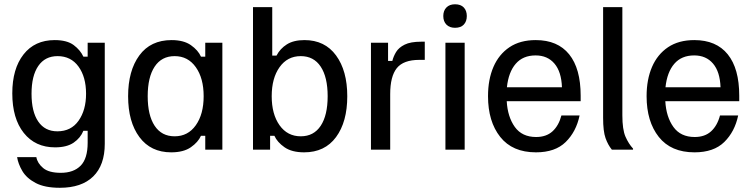

<svg xmlns="http://www.w3.org/2000/svg" viewBox="-20 -700 3515 898"><path d="M260 178.3Q189.2 178.3 146.7 155.8Q104.2 133.3 84.6 100Q65 66.7 60 35H150Q155 63.3 181.7 85.8Q208.3 108.3 264.2 108.3Q324.2 108.3 357.1 75Q390 41.7 390 -32.5V-88.3H370Q356.7 -55 324.6 -32.9Q292.5 -10.8 237.5 -10.8Q145 -10.8 91.2 -78.3Q37.5 -145.8 37.5 -263.3Q37.5 -378.3 90 -445.4Q142.5 -512.5 235.8 -512.5Q293.3 -512.5 324.6 -489.2Q355.8 -465.8 370 -435H390V-500H470V-27.5Q470 72.5 415.8 125.4Q361.7 178.3 260 178.3ZM248.3 -85.8Q312.5 -85.8 347.5 -135.4Q382.5 -185 382.5 -261.7Q382.5 -340 347.1 -388.8Q311.7 -437.5 249.2 -437.5Q190.8 -437.5 159.2 -391.7Q127.5 -345.8 127.5 -261.7Q127.5 -177.5 158.8 -131.7Q190 -85.8 248.3 -85.8Z M780.8 12.5Q685 12.5 632.1 -58.8Q579.2 -130 579.2 -250Q579.2 -369.2 631.7 -440.8Q684.2 -512.5 782.5 -512.5Q839.2 -512.5 872.9 -488.8Q906.7 -465 920 -435H940V-500H1020V0H940V-65H920Q906.7 -35 872.5 -11.2Q838.3 12.5 780.8 12.5ZM796.7 -62.5Q859.2 -62.5 895.8 -114.2Q932.5 -165.8 932.5 -250Q932.5 -334.2 895.8 -385.8Q859.2 -437.5 796.7 -437.5Q735.8 -437.5 703.3 -388.3Q670.8 -339.2 670.8 -250Q670.8 -160.8 703.3 -111.7Q735.8 -62.5 796.7 -62.5Z M1402.5 12.5Q1345 12.5 1310.8 -11.2Q1276.7 -35 1263.3 -65H1243.3V0H1163.3V-666.7H1253.3V-440H1273.3Q1290 -472.5 1321.7 -492.5Q1353.3 -512.5 1404.2 -512.5Q1499.2 -512.5 1551.7 -440.8Q1604.2 -369.2 1604.2 -250Q1604.2 -130 1551.7 -58.8Q1499.2 12.5 1402.5 12.5ZM1386.7 -62.5Q1447.5 -62.5 1480 -111.7Q1512.5 -160.8 1512.5 -250Q1512.5 -339.2 1480 -388.3Q1447.5 -437.5 1386.7 -437.5Q1324.2 -437.5 1287.5 -385.8Q1250.8 -334.2 1250.8 -250Q1250.8 -165.8 1287.5 -114.2Q1324.2 -62.5 1386.7 -62.5Z M1715 0V-500H1795V-415H1815Q1820 -435.8 1832.5 -456.7Q1845 -477.5 1872.5 -491.2Q1900 -505 1950 -505H1966.7V-420H1941.7Q1866.7 -420 1835.8 -381.2Q1805 -342.5 1805 -260V0Z M2063.3 0V-500H2153.3V0ZM2108.3 -570Q2082.5 -570 2067.9 -585Q2053.3 -600 2053.3 -625Q2053.3 -650 2067.9 -665Q2082.5 -680 2108.3 -680Q2135 -680 2149.2 -665Q2163.3 -650 2163.3 -625Q2163.3 -600 2149.2 -585Q2135 -570 2108.3 -570Z M2486.7 12.5Q2376.7 12.5 2319.6 -59.6Q2262.5 -131.7 2262.5 -250Q2262.5 -328.3 2287.9 -387.1Q2313.3 -445.8 2362.9 -479.2Q2412.5 -512.5 2485.8 -512.5Q2588.3 -512.5 2642.1 -445.8Q2695.8 -379.2 2695.8 -252.5V-226.7H2350Q2354.2 -153.3 2387.9 -106.2Q2421.7 -59.2 2487.5 -59.2Q2535 -59.2 2564.2 -85.8Q2593.3 -112.5 2605.8 -160H2690.8Q2675 -84.2 2625.8 -35.8Q2576.7 12.5 2486.7 12.5ZM2350.8 -291.7H2608.3Q2605.8 -364.2 2573.3 -402.5Q2540.8 -440.8 2485 -440.8Q2425.8 -440.8 2392.1 -401.7Q2358.3 -362.5 2350.8 -291.7Z M2841.7 0Q2823.3 -22.5 2812.1 -54.2Q2800.8 -85.8 2800.8 -149.2V-666.7H2890.8V-160.8Q2890.8 -94.2 2905.4 -60.8Q2920 -27.5 2940.8 -5V0Z M3228.3 12.5Q3118.3 12.5 3061.2 -59.6Q3004.2 -131.7 3004.2 -250Q3004.2 -328.3 3029.6 -387.1Q3055 -445.8 3104.6 -479.2Q3154.2 -512.5 3227.5 -512.5Q3330 -512.5 3383.8 -445.8Q3437.5 -379.2 3437.5 -252.5V-226.7H3091.7Q3095.8 -153.3 3129.6 -106.2Q3163.3 -59.2 3229.2 -59.2Q3276.7 -59.2 3305.8 -85.8Q3335 -112.5 3347.5 -160H3432.5Q3416.7 -84.2 3367.5 -35.8Q3318.3 12.5 3228.3 12.5ZM3092.5 -291.7H3350Q3347.5 -364.2 3315 -402.5Q3282.5 -440.8 3226.7 -440.8Q3167.5 -440.8 3133.8 -401.7Q3100 -362.5 3092.5 -291.7Z"/></svg>

Font: Familjen Grotesk GF
Style: Regular
Weight: 400
Designer: Anders Wikstroem, Jonas Baeckman, Matilda Gysing, Kristian Moeller
Foundry: Familjen STHLM AB
Version: Version 2.000; Beta; Release 4; Build 6